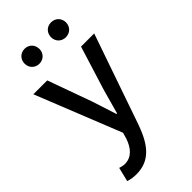

<svg xmlns="http://www.w3.org/2000/svg" viewBox="-306 -854 1156 1156"><g transform="rotate(-45 272.0 -275.5)"><path d="M394 -654C432 -654 458 -682 458 -717C458 -753 432 -781 394 -781C357 -781 331 -753 331 -717C331 -682 357 -654 394 -654ZM169 -654C206 -654 232 -682 232 -717C232 -753 206 -781 169 -781C132 -781 106 -753 106 -717C106 -682 132 -654 169 -654ZM531 -550H419L331 -267L288 -112H283C266 -163 249 -218 233 -267L131 -550H13L231 -4L220 34C200 93 165 137 105 137C91 137 75 132 65 129L43 219C62 226 84 230 112 230C228 230 286 151 329 33Z"/></g></svg>

Font: Noto Sans T Chinese Medium
Style: Regular
Weight: 500
Designer: Ryoko NISHIZUKA (kana & ideographs); Paul D. Hunt (Latin, Greek & Cyrillic); Wenlong ZHANG (bopomofo); Sandoll Communica
Foundry: Adobe Systems Incorporated
Version: Version 1.000;PS 1;hotconv 1.0.78;makeotf.lib2.5.61930